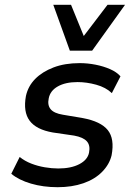

<svg xmlns="http://www.w3.org/2000/svg" viewBox="-20 -771 554 800"><path d="M220 9Q160 9 109 -6Q58 -21 27 -47L62 -117Q83 -100 110 -89.5Q137 -79 166.5 -74Q196 -69 223 -69Q276 -69 310.5 -87Q345 -105 351 -135Q357 -165 342 -182Q327 -199 289 -206L200 -219Q131 -231 103.5 -268Q76 -305 88 -371Q97 -412 126.5 -442Q156 -472 203 -490Q250 -508 312 -508Q345 -508 378 -501.5Q411 -495 438.5 -483Q466 -471 482 -453L446 -383Q421 -407 381 -418Q341 -429 303 -429Q253 -429 221 -411Q189 -393 183 -361Q177 -333 191 -316Q205 -299 242 -293L325 -279Q400 -265 429 -229Q458 -193 445 -124Q436 -86 405.5 -55Q375 -24 327.5 -7.5Q280 9 220 9ZM271 -560 202 -751H276L329 -621L428 -751H501L364 -560Z"/></svg>

Font: Nunito Sans 7pt SemiCondensed SemiBold
Style: Italic
Weight: 600
Width: 4
Italic angle: -9°
Designer: Vernon Adams
Foundry: Vernon Adams
Version: Version 3.101;gftools[0.9.27]